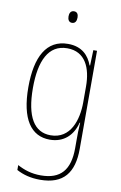

<svg xmlns="http://www.w3.org/2000/svg" viewBox="-103 -780 677 1077"><g transform="rotate(10 235.0 -241.0)"><path d="M229 -723C209 -723 203 -706 203 -690C203 -672 210 -657 228 -657C246 -657 254 -671 254 -691C254 -707 249 -723 229 -723ZM228 -537C105 -537 50 -432 50 -260C50 -78 112 10 219 10C299 10 350 -40 368 -113H371C368 -72 368 -47 368 -14V32C368 156 317 216 204 216C150 216 109 202 70 181V209C107 229 150 241 204 241C338 241 394 167 394 32V-527H373L370 -439H367C348 -491 309 -537 228 -537ZM228 -512C331 -512 368 -424 368 -319V-229C368 -129 333 -15 219 -15C126 -15 76 -95 76 -260C76 -413 120 -512 228 -512Z"/></g></svg>

Font: Noto Sans Thai Looped Condensed Thin
Style: Regular
Weight: 100
Width: 3
Designer: Sasikarn Vongin, Ben Mitchell
Foundry: The Fontpad Ltd
Version: Version 1.001